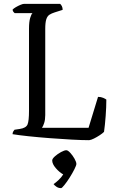

<svg xmlns="http://www.w3.org/2000/svg" viewBox="-20 -725 596 993"><path d="M441 0Q405 0 350.5 -3Q296 -6 237 -10.5Q178 -15 126.5 -20.5Q75 -26 45 -31Q45 -39 48.5 -45Q52 -51 55 -54L82 -58Q115 -63 122.5 -81.5Q130 -100 130 -152V-577Q130 -612 136 -632Q142 -652 148 -657H56Q53 -659 49.5 -663.5Q46 -668 45 -675Q50 -681 62 -688Q74 -695 86 -700Q98 -705 104 -705H291Q296 -701 300 -693Q304 -685 304 -674L263 -661Q247 -656 236 -649Q225 -642 219.5 -625.5Q214 -609 214 -575V-130Q214 -106 208.5 -89Q203 -72 197 -64H438L487 -224Q502 -224 513.5 -219Q525 -214 530 -210Q530 -172 526.5 -125Q523 -78 518 -43Q510 -35 495.5 -25.5Q481 -16 466 -8.5Q451 -1 441 0ZM296 248Q282 248 271.5 240.5Q261 233 257 227Q268 220 282.5 206.5Q297 193 307 177Q287 166 268.5 144.5Q250 123 250 105Q250 96 264 83.5Q278 71 295.5 61.5Q313 52 323 52Q331 52 343.5 65.5Q356 79 365.5 96Q375 113 375 123Q375 130 365 150Q355 170 340.5 193Q326 216 313 232Q300 248 296 248Z"/></svg>

Font: Texturina 72pt
Style: Regular
Weight: 400
Designer: Guillermo Torres Carreño
Foundry: Omnibus-Type
Version: Version 1.002; ttfautohint (v1.8.3)